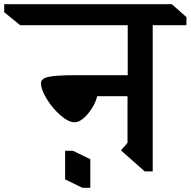

<svg xmlns="http://www.w3.org/2000/svg" viewBox="-130 -806 908 914"><path d="M597 -686V10H559L446 -90L477 -126V-348H333Q321 -302 287.5 -263Q254 -224 225 -224Q196 -224 158 -257Q120 -290 92.5 -335Q65 -380 65 -410Q65 -432 100.5 -440Q136 -448 229 -448H478V-686H-34L-110 -748V-786H688L758 -724L757 -686ZM300 88H262L180 48V-88H218L300 -48Z"/></svg>

Font: Inknut Antiqua
Style: Regular
Weight: 400
Designer: Claus Eggers Sørensen
Foundry: Claus Eggers Sørensen
Version: Version 1.003; ttfautohint (v1.8.2) -l 8 -r 50 -G 200 -x 14 